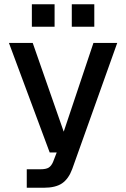

<svg xmlns="http://www.w3.org/2000/svg" viewBox="-20 -734 594 904"><path d="M106 150V63H170Q197 63 209.5 55Q222 47 230 28L247 -16H214L22 -532H134L280 -114L420 -532H532L320 62Q303 108 272.5 129Q242 150 186 150ZM130 -608V-714H237V-608ZM318 -608V-714H424V-608Z"/></svg>

Font: Geist Med
Style: Regular
Weight: 400
Designer: Basement.studio, Andrés Briganti, Mateo Zaragoza
Foundry: Basement.studio, Vercel, Andrés Briganti, Guido Ferreyra, Mateo Zaragoza
Version: Version 1.401